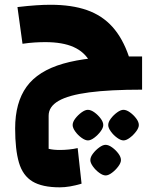

<svg xmlns="http://www.w3.org/2000/svg" viewBox="-20 -504 628 814"><path d="M309.3 123.8 325.8 274.7Q300.1 282.4 277 286.3Q253.9 290.2 233.5 290.2Q158.9 290.2 117.7 265.3Q76.5 240.4 60.3 185.3Q44.2 130.2 44.2 40.6Q44.2 -69.2 92.7 -136.3Q141.3 -203.4 247.8 -234.1Q354.2 -264.7 526.4 -264.7L582.4 -123.9Q446.1 -123.9 358.3 -112.4Q270.4 -100.8 228.3 -76.3Q186.2 -51.9 186.2 -13.4V126.9Q195.8 129.3 208 130.6Q220.2 131.8 234.1 131.8Q251.9 131.8 272.2 129.8Q292.4 127.8 309.3 123.8ZM362 -241Q338.4 -284 291.8 -304.7Q245.3 -325.4 172 -325.4Q151.3 -325.4 127.8 -324Q104.2 -322.6 75.4 -318.4L54 -474Q99 -479.3 132.3 -481.5Q165.6 -483.8 194.2 -483.8Q284.4 -483.8 348.9 -461.1Q413.4 -438.3 456.8 -390Q500.2 -341.6 526.4 -264.7H582.4V-123.9Q492.6 -123.9 440.7 -151.4Q388.8 -178.9 362 -241ZM427.9 239.8Q416 239.8 400.6 228.5Q385.1 217.2 374.1 201.8Q363 186.4 363 174.7Q363 161.8 374.2 147.1Q385.3 132.4 400.6 121.2Q415.8 110 427.5 110Q440.4 110 455.6 121.1Q470.8 132.1 481.8 146.9Q492.8 161.6 492.8 174.6Q492.8 186.4 481.4 201.7Q470 217 454.8 228.4Q439.6 239.8 427.9 239.8ZM352.9 91.3Q341 91.3 325.5 80Q310 68.8 299 53.4Q288 38 288 26.2Q288 13.3 299.1 -1.4Q310.3 -16.1 325.5 -27.3Q340.8 -38.4 352.5 -38.4Q365.4 -38.4 380.6 -27.4Q395.7 -16.4 406.7 -1.6Q417.8 13.1 417.8 26.1Q417.8 38 406.4 53.2Q395 68.5 379.8 79.9Q364.6 91.3 352.9 91.3ZM503.7 91.3Q491.8 91.3 476.4 80Q460.9 68.8 449.9 53.4Q438.8 38 438.8 26.2Q438.8 13.3 450 -1.4Q461.1 -16.1 476.4 -27.3Q491.6 -38.4 503.3 -38.4Q516.2 -38.4 531.4 -27.4Q546.6 -16.4 557.6 -1.6Q568.6 13.1 568.6 26.1Q568.6 38 557.2 53.2Q545.8 68.5 530.6 79.9Q515.4 91.3 503.7 91.3Z"/></svg>

Font: Changa
Style: Regular
Weight: 400
Designer: Eduardo Rodriguez Tunni
Foundry: Eduardo Rodriguez Tunni
Version: Version 3.003